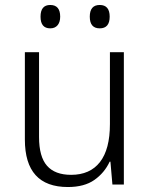

<svg xmlns="http://www.w3.org/2000/svg" viewBox="-20 -742 603 772"><path d="M253 10Q80 10 80 -181V-532H137V-191Q137 -112 169 -75.5Q201 -39 266 -39Q342 -39 382 -90.5Q422 -142 422 -243V-532H478V0H432L424 -92H421Q400 -47 359.5 -18.5Q319 10 253 10ZM381 -628Q341 -628 341 -675Q341 -722 381 -722Q421 -722 421 -675Q421 -628 381 -628ZM182 -628Q143 -628 143 -675Q143 -722 182 -722Q222 -722 222 -675Q222 -653 211.5 -640.5Q201 -628 182 -628Z"/></svg>

Font: Noto Sans Mono SemiCondensed Light
Style: Regular
Weight: 300
Width: 4
Designer: Monotype Design Team
Foundry: Monotype Imaging Inc.
Version: Version 2.014; ttfautohint (v1.8.4.7-5d5b)